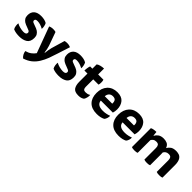

<svg xmlns="http://www.w3.org/2000/svg" viewBox="222 -1911 3425 3425"><g transform="rotate(45 1934.0 -198.5)"><path d="M39.1 -136.7Q36.1 -125 36.1 -109.4Q36.1 -92.8 39.1 -72.3Q44.9 -33.2 60.5 -7.8Q92.8 6.8 133.8 13.7Q173.8 19.5 212.9 19.5Q305.7 19.5 366.2 -19.5Q425.8 -58.6 425.8 -155.3Q425.8 -201.2 407.2 -229.5Q388.7 -258.8 361.3 -276.4Q343.8 -288.1 324.2 -295.9Q304.7 -303.7 285.2 -310.5Q250 -322.3 223.6 -334Q197.3 -345.7 197.3 -369.1Q197.3 -386.7 209 -397.5Q220.7 -407.2 252.9 -407.2Q290 -407.2 329.1 -394.5Q369.1 -381.8 403.3 -361.3Q407.2 -390.6 399.4 -425.8Q392.6 -461.9 378.9 -484.4Q349.6 -502 312.5 -509.8Q274.4 -517.6 237.3 -517.6Q146.5 -517.6 98.6 -475.6Q50.8 -432.6 50.8 -356.4Q50.8 -309.6 69.3 -280.3Q87.9 -252 115.2 -234.4Q132.8 -222.7 153.3 -214.8Q172.9 -207 191.4 -200.2Q226.6 -187.5 252.9 -175.8Q279.3 -163.1 279.3 -137.7Q279.3 -115.2 262.7 -103.5Q246.1 -91.8 208 -91.8Q167 -91.8 118.2 -104.5Q69.3 -117.2 39.1 -136.7Z M737.3 -98.6Q733.4 -134.8 724.6 -175.8Q715.8 -215.8 708 -239.3Q677.7 -324.2 616.2 -495.1Q609.4 -498 593.8 -501Q578.1 -503.9 554.7 -503.9Q522.5 -503.9 501 -498Q479.5 -493.2 465.8 -484.4Q526.4 -320.3 647.5 7.8Q620.1 47.9 578.1 79.1Q536.1 110.4 475.6 126Q479.5 162.1 498 195.3Q516.6 228.5 542 248Q629.9 219.7 688.5 171.9Q748 124 791 53.7Q830.1 -9.8 860.4 -89.8Q889.6 -170.9 917 -256.8Q941.4 -333 990.2 -484.4Q976.6 -493.2 955.1 -498Q933.6 -503.9 904.3 -503.9Q879.9 -503.9 866.2 -501Q852.5 -498 843.8 -495.1Q819.3 -411.1 769.5 -242.2Q761.7 -213.9 754.9 -173.8Q749 -133.8 745.1 -98.6Q742.2 -98.6 737.3 -98.6Z M1033.2 -136.7Q1030.3 -125 1030.3 -109.4Q1030.3 -92.8 1033.2 -72.3Q1039.1 -33.2 1054.7 -7.8Q1086.9 6.8 1127.9 13.7Q1168 19.5 1207 19.5Q1299.8 19.5 1360.4 -19.5Q1419.9 -58.6 1419.9 -155.3Q1419.9 -201.2 1401.4 -229.5Q1382.8 -258.8 1355.5 -276.4Q1337.9 -288.1 1318.4 -295.9Q1298.8 -303.7 1279.3 -310.5Q1244.1 -322.3 1217.8 -334Q1191.4 -345.7 1191.4 -369.1Q1191.4 -386.7 1203.1 -397.5Q1214.8 -407.2 1247.1 -407.2Q1284.2 -407.2 1323.2 -394.5Q1363.3 -381.8 1397.5 -361.3Q1401.4 -390.6 1393.6 -425.8Q1386.7 -461.9 1373 -484.4Q1343.8 -502 1306.6 -509.8Q1268.6 -517.6 1231.4 -517.6Q1140.6 -517.6 1092.8 -475.6Q1044.9 -432.6 1044.9 -356.4Q1044.9 -309.6 1063.5 -280.3Q1082 -252 1109.4 -234.4Q1127 -222.7 1147.5 -214.8Q1167 -207 1185.5 -200.2Q1220.7 -187.5 1247.1 -175.8Q1273.4 -163.1 1273.4 -137.7Q1273.4 -115.2 1256.8 -103.5Q1240.2 -91.8 1202.1 -91.8Q1161.1 -91.8 1112.3 -104.5Q1063.5 -117.2 1033.2 -136.7Z M1689.5 -498Q1689.5 -535.2 1689.5 -646.5Q1647.5 -645.5 1609.4 -635.7Q1571.3 -626 1543.9 -606.4Q1543.9 -570.3 1543.9 -498Q1530.3 -498 1487.3 -498Q1477.5 -473.6 1472.7 -440.4Q1466.8 -406.2 1466.8 -374Q1493.2 -374 1543.9 -374Q1543.9 -321.3 1543.9 -164.1Q1543.9 -81.1 1577.1 -30.3Q1610.4 19.5 1703.1 19.5Q1740.2 19.5 1767.6 11.7Q1794.9 2.9 1817.4 -12.7Q1832 -32.2 1841.8 -70.3Q1849.6 -98.6 1848.6 -122.1Q1848.6 -131.8 1847.7 -139.6Q1825.2 -124 1801.8 -118.2Q1779.3 -113.3 1756.8 -113.3Q1716.8 -113.3 1703.1 -131.8Q1689.5 -150.4 1689.5 -185.5Q1689.5 -249 1689.5 -374Q1722.7 -374 1822.3 -374Q1826.2 -382.8 1829.1 -400.4Q1831.1 -417 1831.1 -435.5Q1831.1 -455.1 1829.1 -471.7Q1826.2 -489.3 1822.3 -498Q1777.3 -498 1689.5 -498Z M2356.4 -202.1Q2363.3 -221.7 2367.2 -247.1Q2371.1 -272.5 2371.1 -295.9Q2371.1 -394.5 2319.3 -456.1Q2267.6 -517.6 2158.2 -517.6Q2041 -517.6 1970.7 -443.4Q1901.4 -368.2 1901.4 -243.2Q1901.4 -121.1 1969.7 -50.8Q2038.1 19.5 2168.9 19.5Q2220.7 19.5 2261.7 9.8Q2302.7 -1 2327.1 -14.6Q2344.7 -34.2 2355.5 -67.4Q2365.2 -99.6 2363.3 -127.9Q2335.9 -116.2 2295.9 -107.4Q2254.9 -97.7 2207 -97.7Q2132.8 -97.7 2094.7 -124Q2056.6 -149.4 2052.7 -202.1Q2153.3 -202.1 2356.4 -202.1ZM2047.9 -306.6Q2051.8 -354.5 2078.1 -381.8Q2105.5 -410.2 2152.3 -410.2Q2206.1 -410.2 2223.6 -377.9Q2236.3 -354.5 2236.3 -326.2Q2237.3 -317.4 2235.4 -306.6Q2172.9 -306.6 2047.9 -306.6Z M2905.3 -202.1Q2912.1 -221.7 2916 -247.1Q2919.9 -272.5 2919.9 -295.9Q2919.9 -394.5 2868.2 -456.1Q2816.4 -517.6 2707 -517.6Q2589.8 -517.6 2519.5 -443.4Q2450.2 -368.2 2450.2 -243.2Q2450.2 -121.1 2518.6 -50.8Q2586.9 19.5 2717.8 19.5Q2769.5 19.5 2810.5 9.8Q2851.6 -1 2876 -14.6Q2893.6 -34.2 2904.3 -67.4Q2914.1 -99.6 2912.1 -127.9Q2884.8 -116.2 2844.7 -107.4Q2803.7 -97.7 2755.9 -97.7Q2681.6 -97.7 2643.6 -124Q2605.5 -149.4 2601.6 -202.1Q2702.1 -202.1 2905.3 -202.1ZM2596.7 -306.6Q2600.6 -354.5 2627 -381.8Q2654.3 -410.2 2701.2 -410.2Q2754.9 -410.2 2772.5 -377.9Q2785.2 -354.5 2785.2 -326.2Q2786.1 -317.4 2784.2 -306.6Q2721.7 -306.6 2596.7 -306.6Z M3176.8 -328.1Q3189.5 -351.6 3211.9 -368.2Q3234.4 -384.8 3272.5 -384.8Q3315.4 -384.8 3331.1 -362.3Q3346.7 -338.9 3346.7 -299.8Q3346.7 -203.1 3346.7 -7.8Q3357.4 -2.9 3375 1Q3392.6 3.9 3418.9 3.9Q3445.3 3.9 3462.9 1Q3480.5 -2.9 3490.2 -7.8Q3490.2 -97.7 3490.2 -277.3Q3490.2 -293 3489.3 -306.6Q3488.3 -321.3 3488.3 -328.1Q3501 -351.6 3523.4 -368.2Q3546.9 -384.8 3584 -384.8Q3627 -384.8 3642.6 -362.3Q3658.2 -338.9 3658.2 -299.8Q3658.2 -203.1 3658.2 -7.8Q3668 -2.9 3686.5 1Q3705.1 3.9 3730.5 3.9Q3756.8 3.9 3775.4 1Q3793 -2.9 3802.7 -7.8Q3802.7 -114.3 3802.7 -326.2Q3802.7 -369.1 3794.9 -400.4Q3788.1 -431.6 3775.4 -453.1Q3751 -493.2 3713.9 -505.9Q3676.8 -517.6 3639.6 -517.6Q3573.2 -517.6 3535.2 -492.2Q3497.1 -465.8 3480.5 -430.7Q3478.5 -430.7 3472.7 -430.7Q3453.1 -483.4 3412.1 -501Q3372.1 -517.6 3328.1 -517.6Q3260.7 -517.6 3221.7 -490.2Q3183.6 -462.9 3166 -425.8Q3163.1 -425.8 3158.2 -425.8Q3156.2 -446.3 3150.4 -507.8Q3114.3 -507.8 3083 -502Q3051.8 -496.1 3032.2 -485.4Q3032.2 -468.8 3032.2 -436.5Q3032.2 -329.1 3032.2 -7.8Q3042 -2.9 3060.5 1Q3079.1 3.9 3104.5 3.9Q3130.9 3.9 3149.4 1Q3167 -2.9 3176.8 -7.8Q3176.8 -114.3 3176.8 -328.1Z"/></g></svg>

Font: cl
Style: Bold
Weight: 400
Designer: Mitja Miklavcic
Version: Version 7.504; 2011; Build 1021